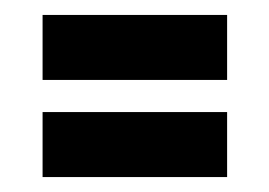

<svg xmlns="http://www.w3.org/2000/svg" viewBox="-20 -430 360 257"><path d="M37 -323V-410H284V-323ZM37 -193V-280H284V-193Z"/></svg>

Font: Bricolage Grotesque 96pt Condensed Medium
Style: Regular
Weight: 500
Width: 3
Designer: Mathieu Triay
Foundry: Atelier Triay
Version: Version 1.001; ttfautohint (v1.8.4.7-5d5b);gftools[0.9.33.de